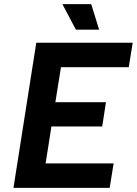

<svg xmlns="http://www.w3.org/2000/svg" viewBox="-20 -906 660 926"><path d="M458 -763 420 -886H281L346 -763ZM601 -582 620 -700H155L45 0H509L528 -118H200L228 -296H473L491 -413H247L274 -582Z"/></svg>

Font: Arthouse Owned
Style: Bold Italic
Weight: 700
Italic angle: -10°
Designer: Jeremy Tribby
Foundry: Tribby Type
Version: Version 1.000;PS 001.000;hotconv 1.0.88;makeotf.lib2.5.64775